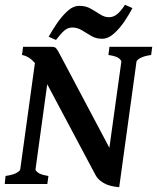

<svg xmlns="http://www.w3.org/2000/svg" viewBox="-20 -759 648 792"><path d="M607.9 -565.9 603.5 -532.2Q573.2 -527.8 558.6 -519.5Q543.9 -511.2 543 -504.4L471.7 13.2Q431.6 9.8 408.2 -3.7Q384.8 -17.1 374.5 -36.1L174.8 -411.6L126.5 -60.5Q126 -55.2 137.2 -46.6Q148.4 -38.1 179.7 -33.2L175.3 0H-0.5L2.9 -33.2Q34.2 -37.6 48.6 -46.1Q63 -54.7 63.5 -60.5L124 -499Q100.1 -526.9 70.8 -532.2L75.2 -565.9H192.4Q206.1 -565.9 211.4 -560.1Q216.8 -554.2 229 -530.8L431.2 -149.4L480.5 -504.4Q481 -509.8 470.5 -518.6Q460 -527.3 427.2 -532.2L431.6 -565.9ZM526.4 -725.6Q513.7 -701.2 493.9 -671.6Q474.1 -642.1 450.2 -620.6Q426.3 -599.1 400.4 -599.1Q376 -599.1 356.4 -610.8Q336.9 -622.6 318.1 -634Q299.3 -645.5 277.8 -645.5Q259.3 -645.5 244.6 -632.3Q230 -619.1 210.9 -594.2L180.7 -607.4Q193.8 -631.3 213.9 -661.1Q233.9 -690.9 257.8 -712.9Q281.7 -734.9 307.6 -734.9Q334 -734.9 354.5 -723.1Q375 -711.4 393.1 -699.7Q411.1 -688 429.2 -688Q447.8 -688 463.1 -700.4Q478.5 -712.9 495.6 -739.3Z"/></svg>

Font: Dai Banna SIL SemiBold
Style: Italic
Weight: 600
Italic angle: -11°
Designer: Victor Gaultney
Foundry: SIL International
Version: Version 4.000